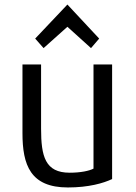

<svg xmlns="http://www.w3.org/2000/svg" viewBox="-20 -814 600 846"><path d="M277 -696 172 -602 135 -644 277 -794 417 -644 381 -602ZM474 -25C436 -7 371 12 279 12C114 12 79 -87 79 -227V-530H161V-247C161 -125 179 -53 287 -53C335 -53 373 -61 392 -71V-530H474Z"/></svg>

Font: Repo Regular
Style: Regular
Weight: 400
Designer: Stefan Peev
Foundry: Context Ltd
Version: Version 1.502